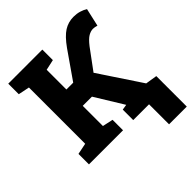

<svg xmlns="http://www.w3.org/2000/svg" viewBox="-240 -868 1196 1196"><g transform="rotate(-45 358.0 -270.5)"><path d="M25.4 0V-92.3L99.6 -107.4V-603L25.4 -618.2V-710.9H325.7V-618.2L255.9 -603V-429.2H315.9L441.4 -609.4Q484.9 -670.4 522.9 -694.3Q561 -718.3 606.9 -718.3Q635.3 -718.3 658.9 -711.2Q682.6 -704.1 700.7 -692.4L673.8 -573.7Q654.3 -579.6 640.1 -579.6Q620.1 -579.6 598.4 -566.9Q576.7 -554.2 548.3 -517.6L449.2 -383.3L634.3 -104.5L710.9 -92.3V0H415.5V-92.3L452.1 -98.1L451.2 -99.1L336.9 -285.2H255.9V-107.4L325.7 -92.3V0ZM554.7 176.3V-86.9H710.9V176.3Z"/></g></svg>

Font: Roboto Slab ExtraBold
Style: Regular
Weight: 800
Designer: Google
Version: Version 2.001; ttfautohint (v1.8.3)